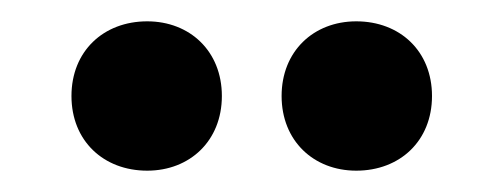

<svg xmlns="http://www.w3.org/2000/svg" viewBox="-20 -717 472 180"><path d="M314 -557C355 -557 385 -585 385 -627C385 -669 355 -697 314 -697C274 -697 244 -669 244 -627C244 -585 274 -557 314 -557ZM47 -627C47 -585 77 -557 118 -557C158 -557 188 -585 188 -627C188 -669 158 -697 118 -697C77 -697 47 -669 47 -627Z"/></svg>

Font: Meta Space Medium
Style: Regular
Weight: 500
Designer: Meta Pool / Florian Karsten
Foundry: Meta Pool / Florian Karsten
Version: Version 2.000;Glyphs 3.1.1 (3137)